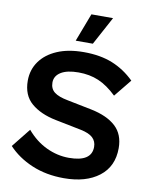

<svg xmlns="http://www.w3.org/2000/svg" viewBox="-100 -1007 860 1092"><g transform="rotate(10 330.0 -461.5)"><path d="M338 -934H463L375 -771H276ZM334 -715Q429 -715 499.5 -686.5Q570 -658 627 -602L545 -501Q492 -552 440 -574Q388 -596 324 -596Q258 -596 222.5 -574Q187 -552 187 -514Q187 -478 212 -458.5Q237 -439 291 -429L431 -401Q524 -382 573.5 -336.5Q623 -291 623 -211Q623 -105 547.5 -47Q472 11 345 11Q242 11 159.5 -24Q77 -59 22 -118L109 -227Q159 -168 222.5 -138Q286 -108 353 -108Q484 -108 484 -194Q484 -226 462.5 -246.5Q441 -267 392 -277L242 -307Q153 -325 100 -370.5Q47 -416 47 -500Q47 -563 81.5 -611.5Q116 -660 180 -687.5Q244 -715 334 -715Z"/></g></svg>

Font: Prodigy Sans SemiBold
Style: Regular
Weight: 600
Designer: Wei Huang
Foundry: Wei Huang
Version: Version 1.003; ttfautohint (v1.8.3)